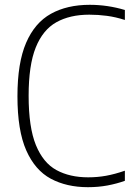

<svg xmlns="http://www.w3.org/2000/svg" viewBox="-20 -769 553 798"><path d="M345.5 9Q257 9 191.2 -26.2Q125.5 -61.5 89 -144.2Q52.5 -227 52.5 -369Q52.5 -507.5 88.5 -591Q124.5 -674.5 191.8 -711.8Q259 -749 353 -749Q427 -749 499 -727.5V-686Q460 -698.5 424 -703.2Q388 -708 351 -708Q270.5 -708 214.2 -676.5Q158 -645 128.5 -571.5Q99 -498 99 -371Q99 -240 129.2 -166Q159.5 -92 214.8 -62Q270 -32 346.5 -32Q385 -32 421 -38.5Q457 -45 499 -59.5V-17.5Q465.5 -5.5 427 1.8Q388.5 9 345.5 9Z"/></svg>

Font: Encode Sans Semi Condensed ExtraLight
Style: Regular
Weight: 200
Width: 4
Designer: Multiple Designers
Foundry: Impallari Type
Version: Version 3.000; ttfautohint (v1.8.3) -l 8 -r 50 -G 200 -x 14 